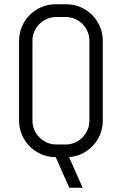

<svg xmlns="http://www.w3.org/2000/svg" viewBox="-20 -730 574 904"><path d="M463.9 -162.1Q463.9 -127.9 451.7 -97.7Q439.5 -67.4 418 -44.4Q396.5 -21.5 367.4 -7.1Q338.4 7.3 305.2 9.8L369.1 153.8H306.2L242.2 9.8Q206.5 9.8 175 -3.7Q143.6 -17.1 120.1 -40.5Q96.7 -64 83.3 -95.2Q69.8 -126.5 69.8 -162.1V-538.1Q69.8 -573.7 83.3 -605Q96.7 -636.2 120.1 -659.7Q143.6 -683.1 175 -696.5Q206.5 -710 242.2 -710H292Q327.6 -710 358.9 -696.5Q390.1 -683.1 413.6 -659.7Q437 -636.2 450.4 -605Q463.9 -573.7 463.9 -538.1V-162.1ZM400.9 -538.1Q400.9 -561.5 392.1 -581.8Q383.3 -602.1 368.2 -617.2Q353 -632.3 332.8 -641.1Q312.5 -649.9 289.1 -649.9H245.1Q221.7 -649.9 201.4 -641.1Q181.2 -632.3 165.8 -617.2Q150.4 -602.1 141.6 -581.8Q132.8 -561.5 132.8 -538.1V-162.1Q132.8 -138.7 141.6 -118.4Q150.4 -98.1 165.8 -82.8Q181.2 -67.4 201.4 -58.6Q221.7 -49.8 245.1 -49.8H289.1Q312.5 -49.8 332.8 -58.6Q353 -67.4 368.2 -82.8Q383.3 -98.1 392.1 -118.4Q400.9 -138.7 400.9 -162.1Z"/></svg>

Font: Abel
Style: Regular
Weight: 400
Designer: Matthew Desmond
Foundry: Matthew Desmond
Version: Version 1.003